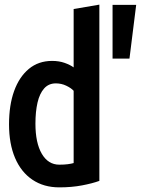

<svg xmlns="http://www.w3.org/2000/svg" viewBox="-20 -797 608 829"><path d="M236 12Q169 12 120 -21Q71 -54 45 -115Q19 -176 19 -260Q19 -343 41 -404Q63 -465 104.5 -499.5Q146 -534 205 -534Q235 -534 259 -525.5Q283 -517 298 -506V-758L409 -777V-16Q379 -5 334 3.5Q289 12 236 12ZM236 -86Q257 -86 272.5 -88Q288 -90 298 -93V-405Q287 -417 266 -427Q245 -437 221 -437Q190 -437 170.5 -415Q151 -393 142 -354Q133 -315 133 -263Q133 -180 160.5 -133Q188 -86 236 -86ZM466 -544V-776H568L539 -544Z"/></svg>

Font: Ubuntu Sans Mono Medium
Style: Regular
Weight: 500
Monospace: yes
Designer: Dalton Maag Ltd
Foundry: Dalton Maag Ltd
Version: Version 1.006